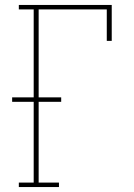

<svg xmlns="http://www.w3.org/2000/svg" viewBox="-20 -755 540 775"><path d="M56 0V-18H116V-344H29V-362H116V-717H56V-735H431V-590H411V-717H136V-362H227V-344H136V-18H218V0Z"/></svg>

Font: Iosevka Slab Thin
Style: Regular
Weight: 100
Monospace: yes
Designer: Belleve Invis
Foundry: Belleve Invis
Version: Version 11.1.0; ttfautohint (v1.8.3)